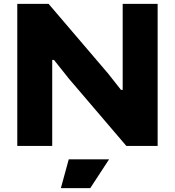

<svg xmlns="http://www.w3.org/2000/svg" viewBox="-20 -760 911 1000"><path d="M338 70H548L450 220H297ZM70 -740H233L543 -377L610 -292H619V-740H801V0H638L339 -350L261 -448H252V0H70Z"/></svg>

Font: Encode Sans Wide
Style: ExtraBold
Weight: 800
Designer: Pablo Impallari, Andres Torresi
Foundry: Pablo Impallari, Andres Torresi
Version: Version 1.000; ttfautohint (v1.00) -l 8 -r 50 -G 200 -x 14 -